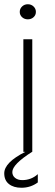

<svg xmlns="http://www.w3.org/2000/svg" viewBox="-24 -715 258 904"><path d="M134 -634Q123 -624 107 -624Q91 -624 80 -634Q69 -644 69 -659Q69 -674 80 -684.5Q91 -695 107 -695Q123 -695 134 -684.5Q145 -674 145 -659Q145 -644 134 -634ZM95 0H86V-530H128V0H127Q34 59 34 95Q34 112 47 122.5Q60 133 81 133Q123 133 154 105V144Q120 169 77 169Q40 169 18 151.5Q-4 134 -4 101Q-4 50 95 0Z"/></svg>

Font: Roundo Light
Style: Regular
Weight: 300
Designer: Namrata Goyal (Gurmukhi), Shiva Nallaperumal (Latin)
Foundry: Indian Type Foundry
Version: Version 1.000;PS 1.0;hotconv 1.0.88;makeotf.lib2.5.647800